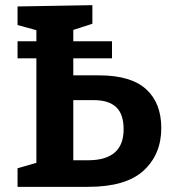

<svg xmlns="http://www.w3.org/2000/svg" viewBox="-20 -724 668 744"><path d="M48 0V-72L121 -93V-498H48V-564H121V-607L48 -627V-699L338 -704V-632L264 -608V-564H414V-498H264V-432H364Q487 -432 546 -378.5Q605 -325 605 -228Q605 -126 536.5 -63Q468 0 322 0ZM343 -336H264V-103H322Q389 -103 424 -132.5Q459 -162 459 -223Q459 -282 430 -309Q401 -336 343 -336Z"/></svg>

Font: Bitter
Style: Bold
Weight: 700
Designer: Sol Matas, and Bitter project Authors
Foundry: Sol Matas
Version: Version 2.001